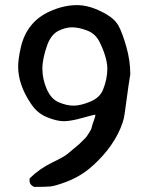

<svg xmlns="http://www.w3.org/2000/svg" viewBox="-20 -485 587 759"><path d="M353.5 -31.2Q349.6 -31.2 304.7 -18.6Q259.8 -5.9 231.9 -5.9Q204.1 -5.9 165 -22Q126 -38.1 101.6 -76.2Q51.8 -150.4 51.8 -221.7Q51.8 -252 62.5 -298.8Q85.9 -398.4 175.8 -439.5Q231.4 -464.8 284.7 -464.8Q337.9 -464.8 400.4 -428.7Q434.6 -409.2 449.2 -381.8Q463.9 -354.5 479.5 -299.8Q495.1 -245.1 495.1 -191.4Q492.2 -179.7 472.7 -35.2Q468.8 -1 445.8 44.4Q422.9 89.8 385.7 130.9Q348.6 171.9 314.5 195.8Q280.3 219.7 239.3 234.9Q198.2 250 180.2 252Q162.1 253.9 115.2 253.9Q96.7 246.1 96.7 227.5Q96.7 221.7 97.7 219.7Q136.7 181.6 185.1 158.2Q233.4 134.8 246.1 124L275.4 99.6Q291 86.9 293.9 84L308.6 69.3Q320.3 58.6 322.8 54.2Q325.2 49.8 333 38.6Q340.8 27.3 342.8 17.6Q344.7 7.8 350.6 -7.3Q356.4 -22.5 357.4 -31.2ZM386.7 -128.9Q404.3 -171.9 404.3 -213.4Q404.3 -254.9 375 -316.4Q358.4 -351.6 324.7 -364.3Q291 -377 265.1 -377Q239.3 -377 211.4 -363.3Q183.6 -349.6 168 -310.5Q147.5 -253.9 147.5 -213.4Q147.5 -172.9 164.6 -133.3Q181.6 -93.8 212.4 -80.6Q243.2 -67.4 271 -67.4Q298.8 -67.4 336.4 -83Q374 -98.6 386.7 -128.9Z"/></svg>

Font: Essays1743
Style: Medium
Weight: 500
Designer: Based on the typeface in a 1743 English translation of the essays of Montaigne.  PostScript/TrueType font designed by Jo
Version: Version 002.100